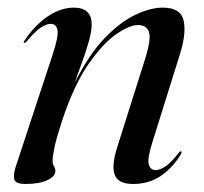

<svg xmlns="http://www.w3.org/2000/svg" viewBox="-20 -462 522 491"><path d="M41.5 -352.5Q39 -353 42.5 -358Q69.5 -398.5 102.8 -420.5Q136 -442.5 168.5 -442.5Q214.5 -442.5 214.5 -399.5Q214.5 -381.5 206.5 -353.8Q198.5 -326 188 -297.8Q177.5 -269.5 171.5 -251Q207 -322 247.2 -364Q287.5 -406 326.2 -424.2Q365 -442.5 396 -442.5Q442 -442.5 449.5 -409.8Q457 -377 440 -323L371 -102.5Q356 -56 360.5 -41.5Q365 -27 377.5 -27Q388.5 -27 402.5 -36Q416.5 -45 436.5 -70.5Q440.5 -76 443 -75Q446 -74 442 -66.5Q420 -31 389.8 -11.2Q359.5 8.5 320.5 8.5Q283.5 8.5 274 -13.5Q264.5 -35.5 278.5 -81.5L351 -311Q367 -362 361 -380Q355 -398 332.5 -398Q311.5 -398 277.2 -374.5Q243 -351 206.2 -298Q169.5 -245 140 -157Q124.5 -110 119.5 -86.2Q114.5 -62.5 114.5 -50.5Q114.5 -42 118 -37Q121.5 -32 121.5 -24.5Q121.5 -11 101 -1.2Q80.5 8.5 45 8.5Q21 8.5 17 -2Q13 -12.5 20 -35L114 -320.5Q130 -368.5 127 -384.8Q124 -401 109.5 -401Q99 -401 84.8 -391.8Q70.5 -382.5 48 -356Q44 -351.5 41.5 -352.5Z"/></svg>

Font: Fraunces 144pt
Style: Italic
Weight: 400
Italic angle: -16°
Version: Version 1.000;[b76b70a41]